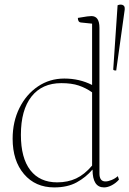

<svg xmlns="http://www.w3.org/2000/svg" viewBox="-20 -804 563 836"><path d="M216 12Q134 12 84.5 -46Q35 -104 35 -200Q35 -274 64.5 -333.5Q94 -393 145 -427.5Q196 -462 260 -462Q326 -462 381 -434V-701L333 -706Q319 -707 319 -726Q348 -731 359.5 -732.5Q371 -734 378 -734Q413 -734 413 -683V-49Q413 -14 439 -14Q451 -14 466.5 -20.5Q482 -27 493 -37L498 -22Q485 -7 467 2.5Q449 12 433 12Q383 12 383 -65H382Q354 -32 314 -10Q274 12 216 12ZM229 -10Q275 -10 311.5 -27Q348 -44 381 -83V-402Q354 -421 323 -431.5Q292 -442 247 -442Q163 -442 117 -383.5Q71 -325 71 -217Q71 -116 112 -63Q153 -10 229 -10ZM486 -497Q482 -497 478.5 -497.5Q475 -498 473 -501L492 -781Q498 -784 506 -784Q513 -784 518 -780Q523 -776 523 -768V-762Z"/></svg>

Font: Petrona Thin
Style: Regular
Weight: 100
Designer: Ringo R. Seeber
Foundry: Ringo R. Seeber
Version: Version 2.001; ttfautohint (v1.8.3)